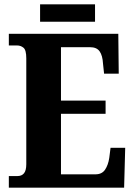

<svg xmlns="http://www.w3.org/2000/svg" viewBox="-20 -871 625 891"><path d="M21 0V-54H61Q81 -54 91.5 -67Q102 -80 102 -109V-600Q102 -639 89 -649.5Q76 -660 60 -660H21V-714H529L531 -529H463L458 -576Q456 -613 442.5 -632.5Q429 -652 398 -652H263V-404H470V-343H263V-62H423Q453 -62 467.5 -83.5Q482 -105 487 -138L493 -185H561L556 0ZM166 -770V-851H421V-770Z"/></svg>

Font: Noto Serif Thai Condensed ExtraBold
Style: Regular
Weight: 800
Width: 3
Designer: Monotype Design Team
Foundry: Monotype Imaging Inc.
Version: Version 2.002; ttfautohint (v1.8.4.7-5d5b)